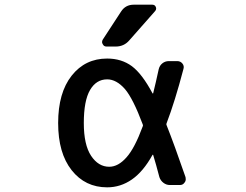

<svg xmlns="http://www.w3.org/2000/svg" viewBox="-20 -803 1040 811"><path d="M583 -269.5Q585 -273.4 583 -277.3Q542 -386.7 507.8 -426.8Q471.7 -467.8 432.6 -467.8Q386.7 -467.8 360.4 -422.9Q334 -377.9 334 -283.2Q334 -191.4 364.7 -145Q395.5 -98.6 441.4 -98.6Q479.5 -98.6 514.6 -138.7Q548.8 -176.8 583 -269.5ZM683.6 -282.2Q681.6 -278.3 683.6 -274.4Q715.8 -193.4 763.7 -54.7Q764.6 -49.8 764.6 -45.9Q764.6 -38.1 759.8 -32.2Q752.9 -21.5 740.2 -21.5H697.3Q682.6 -21.5 670.4 -30.8Q658.2 -40 653.3 -54.7Q638.7 -110.4 627 -148.4Q627 -149.4 625.5 -149.4Q624 -149.4 624 -148.4Q585 -78.1 537.1 -44.9Q489.3 -11.7 432.6 -11.7Q339.8 -11.7 282.7 -84Q225.6 -156.2 225.6 -283.2Q225.6 -411.1 282.7 -483.4Q339.8 -555.7 432.6 -555.7Q493.2 -555.7 537.1 -523.4Q580.1 -491.2 624 -409.2Q624 -408.2 625.5 -408.2Q627 -408.2 627 -409.2Q637.7 -452.1 650.4 -510.7Q654.3 -526.4 666 -535.6Q677.7 -544.9 693.4 -544.9H728.5Q742.2 -544.9 750.5 -534.7Q758.8 -524.4 754.9 -511.7Q718.8 -374 683.6 -282.2ZM491.2 -753.9Q509.8 -783.2 544.9 -783.2H623Q633.8 -783.2 637.7 -774.4Q639.6 -770.5 639.6 -766.6Q639.6 -761.7 635.7 -756.8L526.4 -632.8Q503.9 -606.4 468.8 -606.4H429.7Q418.9 -606.4 414.1 -616.2Q411.1 -621.1 411.1 -625Q411.1 -630.9 414.1 -635.7Z"/></svg>

Font: Gen Jyuu Gothic L Monospace Medium
Style: Regular
Weight: 500
Designer: [Source Han Sans]
Ryoko NISHIZUKA  (kana & ideographs); Paul D. Hunt (Latin, Greek & Cyrillic); Wenlong ZHANG  (bopomofo
Version: Version 1.002.20150607